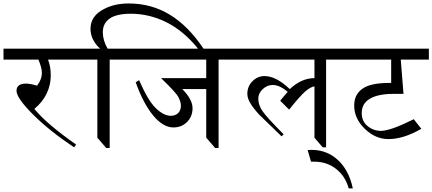

<svg xmlns="http://www.w3.org/2000/svg" viewBox="-20 -844 2466 1095"><path d="M449.2 -566.4V-503.9H253.9Q269.5 -464.8 269.5 -414.1Q269.5 -359.4 246.1 -310.5Q222.7 -261.7 175.8 -222.7Q214.8 -175.8 275.4 -125Q335.9 -74.2 414.1 -19.5L402.3 -3.9Q332 -50.8 273.4 -97.7Q214.8 -144.5 168 -191.4Q74.2 -285.2 74.2 -326.2Q74.2 -367.2 128.9 -367.2Q152.3 -367.2 191.4 -355.5Q218.8 -390.6 218.8 -429.7Q218.8 -457 199.2 -503.9H0V-566.4Z M738.3 -566.4V-503.9H605.5V0H585.9L535.2 -58.6V-503.9H437.5V-566.4H550.8Q496.1 -617.2 496.1 -679.7Q496.1 -753.9 574.2 -793Q632.8 -824.2 714.8 -824.2Q843.8 -824.2 949.2 -759.8Q1054.7 -695.3 1140.6 -566.4H1109.4Q1027.3 -668 929.7 -716.8Q832 -765.6 726.6 -765.6Q644.5 -765.6 605.5 -738.3Q566.4 -710.9 566.4 -660.2Q566.4 -613.3 593.8 -566.4Z M1359.4 -566.4V-503.9H1226.6V0H1207L1156.2 -58.6V-335.9H1019.5Q1078.1 -277.3 1078.1 -226.6Q1078.1 -179.7 1046.9 -148.4Q1015.6 -117.2 968.8 -117.2Q910.2 -117.2 853.5 -185.5Q796.9 -253.9 753.9 -375L773.4 -386.7Q824.2 -269.5 869.1 -226.6Q914.1 -183.6 953.1 -183.6Q980.5 -183.6 996.1 -199.2Q1011.7 -214.8 1011.7 -242.2Q1011.7 -261.7 998 -289.1Q984.4 -316.4 898.4 -398.4H1156.2V-503.9H726.6V-566.4Z M1972.7 -566.4V-503.9H1839.8V-3.9H1820.3L1773.4 -58.6V-351.6Q1750 -347.7 1720.7 -322.3Q1691.4 -296.9 1628.9 -218.8L1578.1 -269.5Q1589.8 -285.2 1621.1 -320.3Q1574.2 -359.4 1535.2 -359.4Q1503.9 -359.4 1478.5 -335.9Q1453.1 -312.5 1453.1 -281.2Q1453.1 -246.1 1476.6 -210.9Q1500 -175.8 1597.7 -78.1L1585.9 -66.4L1457 -191.4Q1421.9 -230.5 1406.2 -257.8Q1390.6 -285.2 1390.6 -308.6Q1390.6 -351.6 1419.9 -380.9Q1449.2 -410.2 1488.3 -410.2Q1554.7 -410.2 1632.8 -335.9Q1699.2 -398.4 1773.4 -398.4V-503.9H1347.7V-566.4Z M1992.2 230.5H1968.8Q1949.2 160.2 1896.5 119.1Q1843.8 78.1 1773.4 78.1Q1765.6 78.1 1753.9 78.1L1734.4 11.7Q1832 3.9 1900.4 62.5Q1968.8 121.1 1992.2 230.5Z M2425.8 -566.4V-503.9H2265.6L2281.2 -308.6H2222.7Q2136.7 -308.6 2089.8 -281.2Q2043 -253.9 2043 -199.2Q2043 -152.3 2076.2 -125Q2109.4 -97.7 2152.3 -97.7Q2207 -97.7 2339.8 -164.1L2382.8 -109.4Q2281.2 -50.8 2195.3 -50.8Q2121.1 -50.8 2060.5 -109.4Q2000 -168 2000 -242.2Q2000 -304.7 2046.9 -337.9Q2093.8 -371.1 2199.2 -371.1H2210.9V-503.9H1960.9V-566.4Z"/></svg>

Font: 和音 by 宁静之雨，公众号njzyshare
Style: Regular
Weight: 400
Designer: Steve Matteson
Foundry: Ascender Corporation
Version: Version 6.00;June 8, 2018;FontCreator 11.0.0.2388 32-bit